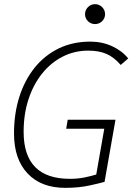

<svg xmlns="http://www.w3.org/2000/svg" viewBox="-20 -906 645 936"><path d="M298.3 9.8Q180.7 9.8 114.5 -60.3Q48.3 -130.4 48.3 -255.4Q48.3 -352.1 74.2 -433.6Q100.1 -515.1 148.7 -575.7Q197.3 -636.2 265.9 -669.7Q334.5 -703.1 419.9 -703.1Q478 -703.1 526.6 -680.7Q575.2 -658.2 605 -621.1L568.4 -589.4Q536.1 -627 499.3 -643.1Q462.4 -659.2 410.2 -659.2Q343.3 -659.2 285.9 -630.1Q228.5 -601.1 185.8 -548.1Q143.1 -495.1 119.1 -422.6Q95.2 -350.1 95.2 -263.2Q95.2 -34.2 320.8 -34.2Q358.9 -34.2 391.4 -40.8Q423.8 -47.4 449.2 -55.2L488.3 -278.3H302.7L310.1 -322.3H543L489.7 -19.5Q468.8 -13.2 416 -1.7Q363.3 9.8 298.3 9.8ZM443.4 -788.6Q423.3 -788.6 408.9 -802.7Q394.5 -816.9 394.5 -836.9Q394.5 -856.9 408.9 -871.3Q423.3 -885.7 443.4 -885.7Q463.4 -885.7 477.8 -871.3Q492.2 -856.9 492.2 -836.9Q492.2 -816.9 477.8 -802.7Q463.4 -788.6 443.4 -788.6Z"/></svg>

Font: Cascadia Mono ExtraLight
Style: Italic
Weight: 200
Italic angle: -10°
Monospace: yes
Designer: Aaron Bell
Foundry: Saja Typeworks
Version: Version 2404.023; ttfautohint (v1.8.4)